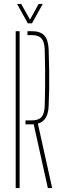

<svg xmlns="http://www.w3.org/2000/svg" viewBox="-20 -959 314 979"><path d="M224 0 152 -325H110V-345H141Q176.5 -345 191.5 -362Q206.5 -379 208 -418Q209.5 -466 210 -514.2Q210.5 -562.5 210 -610.8Q209.5 -659 208 -707Q206.5 -746 191.5 -763Q176.5 -780 142 -780H120V-800H142Q185.5 -800 205.8 -778.2Q226 -756.5 228 -707Q230 -653 230.8 -602.8Q231.5 -552.5 230.8 -506.2Q230 -460 228 -418Q225 -342 173 -329L246 0ZM60 0V-800H80V0ZM122 -840 67 -939H88L133 -859L177 -939H198L143 -840Z"/></svg>

Font: Big Shoulders Stencil Thin
Style: Regular
Weight: 100
Designer: Patric King
Foundry: XO Type Co
Version: Version 2.001